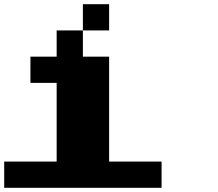

<svg xmlns="http://www.w3.org/2000/svg" viewBox="-20 -1020 1040 915"><path d="M375 -937.5V-1000H437.5H500V-937.5V-875H437.5H375V-812.5V-750H437.5H500V-500V-250H625H750V-187.5V-125H375H0V-187.5V-250H125H250V-437.5V-625H187.5H125V-687.5V-750H187.5H250V-812.5V-875H312.5H375Z"/></svg>

Font: Press Start 2P
Style: Regular
Weight: 500
Monospace: yes
Version: Version 2.14